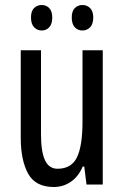

<svg xmlns="http://www.w3.org/2000/svg" viewBox="-20 -738 496 768"><path d="M391 -537V0H326L317 -72H311Q294 -32 263.5 -11Q233 10 195 10Q122 10 92.5 -43.5Q63 -97 63 -187V-537H144V-202Q144 -131 160 -97Q176 -63 210 -63Q266 -63 288 -109Q310 -155 310 -251V-537ZM104 -668Q104 -694 116.5 -706Q129 -718 147 -718Q165 -718 177 -705.5Q189 -693 189 -668Q189 -642 177 -629Q165 -616 147 -616Q129 -616 116.5 -629Q104 -642 104 -668ZM267 -668Q267 -694 279.5 -706Q292 -718 310 -718Q328 -718 340.5 -705.5Q353 -693 353 -668Q353 -642 340.5 -629Q328 -616 310 -616Q291 -616 279 -629Q267 -642 267 -668Z"/></svg>

Font: Noto Sans Bengali ExtraCondensed
Style: Regular
Weight: 400
Width: 2
Designer: Jelle Bosma - Monotype Design Team
Foundry: Monotype Imaging Inc.
Version: Version 2.003; ttfautohint (v1.8.4.7-5d5b)